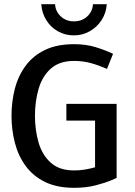

<svg xmlns="http://www.w3.org/2000/svg" viewBox="-20 -887 646 917"><path d="M297 -391H537V-37Q537 -37 510 -25.5Q483 -14 437.5 -2Q392 10 334 10Q252 10 195 -18Q138 -46 102.5 -94.5Q67 -143 51 -205Q35 -267 35 -334Q35 -402 51 -463.5Q67 -525 102.5 -573Q138 -621 195 -648.5Q252 -676 334 -676Q390 -676 436 -662Q482 -648 520 -630L491 -558Q452 -575 414.5 -585.5Q377 -596 334 -596Q264 -596 223 -559.5Q182 -523 164.5 -463Q147 -403 147 -334Q147 -265 164.5 -205.5Q182 -146 223 -109.5Q264 -73 334 -73Q360 -73 384.5 -77Q409 -81 434 -88V-311H297ZM243 -867Q245 -832 270.5 -808.5Q296 -785 333 -785Q371 -785 396.5 -808.5Q422 -832 424 -867H490Q487 -825 465.5 -791.5Q444 -758 409 -738Q374 -718 333 -718Q291 -718 256.5 -737.5Q222 -757 201 -791Q180 -825 177 -867Z"/></svg>

Font: Epunda Sans Medium
Style: Regular
Weight: 500
Designer: Simon Atzbach
Foundry: typofactur
Version: Version 2.204; ttfautohint (v1.8.4.7-5d5b)